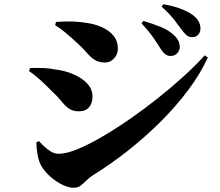

<svg xmlns="http://www.w3.org/2000/svg" viewBox="-20 -842 1040 909"><path d="M787 -577Q774 -577 763 -585Q752 -593 741 -610Q728 -632 706 -663.5Q684 -695 650 -732L659 -743Q703 -730 741 -714.5Q779 -699 804 -675Q819 -661 825 -647.5Q831 -634 831 -619Q831 -602 818.5 -589.5Q806 -577 787 -577ZM329 47Q305 47 276 33Q247 19 221 -3.5Q195 -26 178 -52Q164 -75 158 -109Q152 -143 152 -168L164 -174Q173 -165 187.5 -150.5Q202 -136 220 -125Q238 -114 259 -114Q294 -114 346.5 -135.5Q399 -157 462.5 -194Q526 -231 594 -278Q662 -325 728 -377.5Q794 -430 851 -482Q908 -534 949 -580L964 -570Q929 -493 871 -415.5Q813 -338 739 -264.5Q665 -191 583.5 -127Q502 -63 421 -13Q402 -1 388.5 13Q375 27 361.5 37Q348 47 329 47ZM352 -315Q324 -315 305 -329Q286 -343 269.5 -364Q253 -385 230 -406Q193 -444 165 -468.5Q137 -493 118 -505L122 -520Q149 -521 181 -520Q213 -519 256 -511Q295 -505 332 -488.5Q369 -472 393.5 -446Q418 -420 418 -383Q418 -369 412.5 -353Q407 -337 393 -326Q379 -315 352 -315ZM478 -546Q449 -546 430 -557.5Q411 -569 393.5 -589.5Q376 -610 349 -635Q318 -664 292.5 -685.5Q267 -707 241 -723L245 -738Q268 -740 305 -740.5Q342 -741 394 -733Q429 -728 462 -713.5Q495 -699 516.5 -674Q538 -649 538 -610Q538 -586 520.5 -566Q503 -546 478 -546ZM890 -666Q874 -666 863 -675.5Q852 -685 838 -704Q826 -721 805.5 -747.5Q785 -774 745 -811L753 -822Q800 -814 835.5 -800.5Q871 -787 894 -770Q929 -743 929 -707Q929 -689 918.5 -677.5Q908 -666 890 -666Z"/></svg>

Font: Noto Serif JP ExtraLight Black
Style: Regular
Weight: 900
Version: Version 2.003-H1;hotconv 1.1.1;makeotfexe 2.6.0